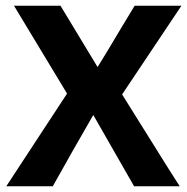

<svg xmlns="http://www.w3.org/2000/svg" viewBox="-20 -653 657 673"><path d="M616 -633 408 -322Q466 -230 566 -69L610 0H450L307 -250Q233 -122 165 0H2L215 -325L29 -633H192L322 -418Q348 -459 403 -552Q438 -609 452 -633Z"/></svg>

Font: Tajawal ExtraBold
Style: Regular
Weight: 800
Designer: Boutros Fonts
Foundry: Created by Boutros International 2017
Version: Version 1.700